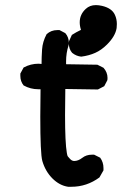

<svg xmlns="http://www.w3.org/2000/svg" viewBox="-20 -714 540 742"><path d="M135.7 -263.7Q135.7 -310.5 136.7 -369.1Q131.8 -369.1 127.9 -369.1Q97.7 -369.1 71.3 -383.8Q58.6 -399.4 58.6 -420.9Q58.6 -423.8 58.6 -429.7L71.3 -453.1Q98.6 -467.8 128.9 -467.8Q134.8 -467.8 140.6 -466.8Q140.6 -493.2 142.6 -522.9Q144.5 -552.7 160.2 -582Q177.7 -597.7 201.2 -597.7Q204.1 -597.7 210 -597.7L232.4 -585.9Q246.1 -570.3 246.1 -547.9Q246.1 -541 245.1 -539.1Q235.4 -509.8 235.4 -476.6Q235.4 -470.7 235.4 -465.8L356.4 -463.9L379.9 -452.1Q395.5 -434.6 395.5 -413.1Q395.5 -405.3 394.5 -403.3L382.8 -380.9L358.4 -368.2L232.4 -370.1Q231.4 -325.2 231.4 -269.5Q231.4 -163.1 238.3 -123Q240.2 -111.3 242.2 -109.4L250 -100.6Q257.8 -91.8 266.6 -91.8Q282.2 -91.8 297.9 -104Q313.5 -116.2 335 -116.2Q337.9 -116.2 343.8 -116.2L367.2 -104.5Q379.9 -86.9 379.9 -64.5Q379.9 -61.5 379.9 -55.7L364.3 -28.3Q315.4 7.8 255.9 7.8Q247.1 7.8 243.2 7.8Q210 2.9 182.6 -24.4Q155.3 -51.8 143.6 -91.8Q135.7 -120.1 135.7 -263.7ZM246.1 -545.9Q246.1 -553.7 247.1 -555.7L257.8 -579.1Q274.4 -589.8 293 -598.6Q288.1 -613.3 288.1 -627.9Q288.1 -658.2 311.5 -679.7Q327.1 -694.3 350.6 -694.3Q361.3 -694.3 374 -691.4Q412.1 -682.6 423.8 -657.2Q431.6 -640.6 431.6 -621.1Q431.6 -613.3 430.7 -605.5Q425.8 -574.2 393.6 -542Q372.1 -520.5 348.1 -509.8Q324.2 -499 293.9 -495.1Q274.4 -497.1 258.8 -509.8Q246.1 -524.4 246.1 -545.9Z"/></svg>

Font: JasonHandwriting2
Style: SemiBold
Weight: 600
Version: Version 1.04.7